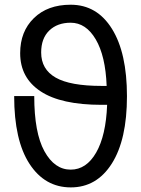

<svg xmlns="http://www.w3.org/2000/svg" viewBox="-20 -772 596 813"><path d="M431.6 -408.2Q426.8 -535.2 385.3 -605.5Q343.8 -675.8 279.3 -675.8Q222.7 -675.8 188.5 -642.6Q154.3 -609.4 154.3 -549.8Q154.3 -478.5 215.8 -443.4Q277.3 -408.2 410.2 -408.2ZM410.2 -328.1Q238.3 -328.1 151.9 -385.3Q65.4 -442.4 65.4 -546.9Q65.4 -638.7 123.5 -695.3Q181.6 -752 279.3 -752Q390.6 -752 454.1 -649.9Q517.6 -547.9 517.6 -364.3Q517.6 -180.7 453.6 -79.6Q389.6 21.5 279.8 21.5Q169.9 21.5 105 -78.1Q40 -177.7 40 -365.2H125Q125 -210 168 -131.8Q210.9 -53.7 279.3 -53.7Q345.7 -53.7 387.2 -126Q428.7 -198.2 433.6 -328.1Z"/></svg>

Font: Nasu
Style: Regular
Weight: 400
Designer: Ryoko NISHIZUKA (kana &amp; ideographs); Paul D. Hunt (Latin, Greek &amp; Cyrillic); Wenlong ZHANG (bopomofo); Sandoll C
Version: Version 2014.1215